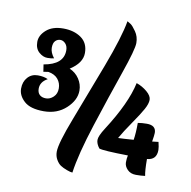

<svg xmlns="http://www.w3.org/2000/svg" viewBox="-91 -858 1021 1029"><g transform="rotate(10 420.0 -343.0)"><path d="M259 -464Q292 -450 311.5 -420.5Q331 -391 331 -357Q331 -305 282.5 -260Q234 -215 161 -215Q88 -215 54.5 -245.5Q21 -276 21 -313.5Q21 -351 42.5 -375Q64 -399 97.5 -399Q131 -399 153 -388Q114 -367 114 -330Q114 -308 126.5 -296.5Q139 -285 161 -285Q183 -285 201.5 -302.5Q220 -320 220 -349Q220 -378 202.5 -399.5Q185 -421 150 -427Q141 -425 123 -423L117 -462Q224 -480 224 -557Q224 -580 211.5 -593.5Q199 -607 183.5 -607Q168 -607 156.5 -595.5Q145 -584 145 -558Q145 -532 167 -504Q155 -500 131 -500Q107 -500 85 -519.5Q63 -539 63 -575Q63 -611 96.5 -640.5Q130 -670 188.5 -670Q247 -670 286 -642.5Q325 -615 325 -560.5Q325 -506 259 -464ZM490 -70Q472 -93 472 -114Q472 -135 501 -180Q602 -337 626 -450Q658 -439 684 -417Q710 -395 710 -373.5Q710 -352 692.5 -320.5Q675 -289 638 -235.5Q601 -182 579 -143Q611 -144 663 -148Q669 -185 669 -241Q691 -245 718 -245Q768 -245 768 -204Q768 -192 762 -156L796 -160Q803 -132 803 -117Q803 -63 751 -59Q751 3 757 32Q737 35 707.5 35Q678 35 660.5 17Q643 -1 643 -22Q643 -43 647 -60Q512 -62 490 -70ZM520 -768Q528 -764 539 -756.5Q550 -749 568.5 -722.5Q587 -696 587 -661Q587 -626 540 -491Q493 -356 438.5 -188Q384 -20 370 82Q360 82 338.5 74Q317 66 303.5 57Q290 48 279 29Q268 10 268 -14Q268 -59 323 -201.5Q378 -344 441.5 -512Q505 -680 520 -768Z"/></g></svg>

Font: MeriendaOneRegular
Style: Regular
Weight: 400
Designer: Eduardo Rodriguez Tunni
Foundry: Eduardo Rodriguez Tunni
Version: Version 1.001